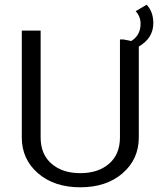

<svg xmlns="http://www.w3.org/2000/svg" viewBox="-20 -780 690 815"><path d="M72.5 -196.7V-650H152.5V-196.7Q152.5 -125 198.8 -85Q245 -45 320.8 -45Q396.7 -45 442.9 -85Q489.2 -125 489.2 -196.7V-612.5H504.2L536.7 -605.8Q576.7 -630 576.7 -679.2Q576.7 -710 555.8 -732.5L602.5 -760Q630.8 -730 630.8 -681.7Q630.8 -618.3 569.2 -582.5V-196.7Q569.2 -104.2 500.4 -44.6Q431.7 15 320.8 15Q210 15 141.2 -44.6Q72.5 -104.2 72.5 -196.7Z"/></svg>

Font: Boon
Style: Regular
Weight: 400
Designer: Sungsit Sawaiwan
Foundry: FontUni
Version: Version 3.0